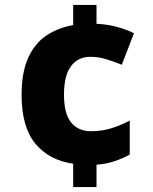

<svg xmlns="http://www.w3.org/2000/svg" viewBox="-20 -744 618 774"><path d="M369 -648Q414 -646 452 -635.5Q490 -625 520 -610L471 -483Q436 -497 406 -506Q376 -515 345 -515Q294 -515 266 -477Q238 -439 238 -363Q238 -285 267 -250Q296 -215 346 -215Q390 -215 427.5 -226.5Q465 -238 503 -258V-121Q472 -104 440 -93.5Q408 -83 369 -80V10H275V-84Q178 -98 122.5 -165Q67 -232 67 -362Q67 -451 93 -509.5Q119 -568 166 -600Q213 -632 275 -643V-724H369Z"/></svg>

Font: Noto Sans Gujarati ExtraBold
Style: Regular
Weight: 800
Designer: Jelle Bosma - Monotype Design Team, Universal Thirst
Foundry: Monotype Imaging Inc.
Version: Version 2.106; ttfautohint (v1.8.4.7-5d5b)